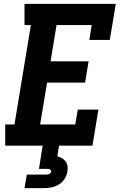

<svg xmlns="http://www.w3.org/2000/svg" viewBox="-20 -755 640 995"><path d="M7 0V-110H55L140 -625H107V-735H580L549 -548H443L455 -625H273L242 -437H439L421 -327H224L188 -110H370L383 -187H490L459 0ZM107 220 119 150H219Q227 150 235 146.5Q243 143 245 135Q246 127 239 123.5Q232 120 224 120H182L201 0H286L277 55Q290 58 301.5 65Q313 72 320.5 82.5Q328 93 330 107Q332 121 329 135Q326 154 314.5 172Q303 190 285 201Q267 212 247 216Q227 220 207 220Z"/></svg>

Font: Iosevka Slab XBdEx
Style: Italic
Weight: 800
Width: 7
Italic angle: -9°
Monospace: yes
Designer: Belleve Invis
Foundry: Belleve Invis
Version: Version 11.1.1; ttfautohint (v1.8.3)